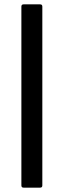

<svg xmlns="http://www.w3.org/2000/svg" viewBox="-20 -780 293 880"><path d="M88 -760H164Q174 -760 174 -750V70Q174 80 164 80H88Q78 80 78 70V-750Q78 -760 88 -760Z"/></svg>

Font: BarlowMedium
Style: Regular
Weight: 500
Designer: Jeremy Tribby
Foundry: Tribby Type
Version: Version 1.422